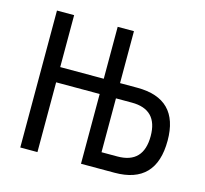

<svg xmlns="http://www.w3.org/2000/svg" viewBox="-82 -610 749 701"><g transform="rotate(15 293.0 -259.0)"><path d="M50.8 0V-517.6H115.7V-321.3H280.3V-517.6H341.8V-321.3H407.2Q564 -321.3 564 -163.1Q564 0 407.2 0H280.3V-263.7H115.7V0ZM401.9 -263.7H341.8V-60.1H401.9Q500 -60.1 500 -163.1Q500 -263.7 401.9 -263.7Z"/></g></svg>

Font: Caskaydia Cove Light
Style: Regular
Weight: 300
Monospace: yes
Designer: Aaron Bell
Foundry: Saja Typeworks
Version: Version 4.300; ttfautohint (v1.8.3)